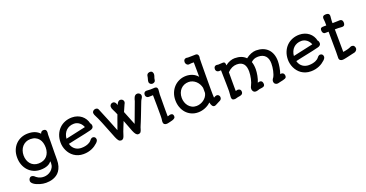

<svg xmlns="http://www.w3.org/2000/svg" viewBox="-41 -1851 5865 3073"><g transform="rotate(-20 2891.0 -314.5)"><path d="M118.2 124.5Q118.2 113.3 121.8 102.1Q125.5 90.8 132.1 82Q138.7 73.2 148.2 67.6Q157.7 62 168.9 62Q177.2 62 189.2 65.4Q201.2 68.8 209 75.2Q221.2 86.4 235.1 97.7Q249 108.9 266.6 117.7Q284.2 126.5 306.4 132.1Q328.6 137.7 358.4 137.7Q387.7 137.7 419.2 127Q450.7 116.2 476.8 95.2Q502.9 74.2 519.8 43Q536.6 11.7 536.6 -29.3Q536.6 -36.1 536.1 -44.2Q535.6 -52.2 535.6 -60.1Q522.9 -44.4 505.9 -30.8Q488.8 -17.1 465.8 -7.1Q442.9 2.9 412.8 8.5Q382.8 14.2 344.2 14.2Q281.2 14.2 228.5 -9Q175.8 -32.2 137.7 -73.5Q99.6 -114.7 78.1 -170.9Q56.6 -227.1 56.2 -293Q55.2 -363.3 77.4 -420.2Q99.6 -477.1 139.2 -517.3Q178.7 -557.6 232.4 -579.6Q286.1 -601.6 349.1 -601.6Q416 -601.6 464.8 -582Q513.7 -562.5 547.9 -524.9Q550.3 -532.7 554.2 -540.3Q558.1 -547.9 564.2 -553.7Q570.3 -559.6 578.4 -563.2Q586.4 -566.9 597.7 -566.9Q614.3 -566.9 624.8 -562.7Q635.3 -558.6 641.1 -551.3Q647 -543.9 649.2 -533.9Q651.4 -523.9 651.4 -512.2Q651.4 -501.5 649.4 -491Q647.5 -480.5 647.5 -468.3Q647.5 -413.1 647.2 -363Q647 -313 646 -263.7Q645 -214.8 644.5 -160.2Q644 -105.5 644 -50.3Q644 13.7 629.9 59.8Q615.7 106 592.5 138.4Q569.3 170.9 539.3 190.9Q509.3 210.9 477.3 222.2Q445.3 233.4 413.6 237.3Q381.8 241.2 355.5 241.2Q331.1 241.2 304.2 237.1Q277.3 232.9 251 225.1Q224.6 217.3 200.4 206.5Q176.3 195.8 158 182.9Q139.6 169.9 128.9 155Q118.2 140.1 118.2 124.5ZM165 -293Q165 -249.5 178 -212.4Q190.9 -175.3 214.6 -148.2Q238.3 -121.1 272 -106Q305.7 -90.8 347.7 -90.8Q395 -90.8 431.2 -106Q467.3 -121.1 491.7 -148.2Q516.1 -175.3 528.8 -212.4Q541.5 -249.5 541.5 -293Q541.5 -335.4 530.8 -373.8Q520 -412.1 497.3 -440.7Q474.6 -469.2 439.2 -486.1Q403.8 -502.9 355 -502.9Q311.5 -502.9 276.6 -486.6Q241.7 -470.2 216.8 -441.9Q191.9 -413.6 178.5 -375.2Q165 -336.9 165 -293Z M910.2 -220.2Q919.4 -183.6 937.7 -158.9Q956.1 -134.3 979 -119.1Q1002 -104 1027.6 -97.4Q1053.2 -90.8 1077.6 -90.8Q1115.7 -90.8 1145.5 -97.4Q1175.3 -104 1196.5 -113.5Q1217.8 -123 1231 -133.3Q1244.1 -143.6 1249.5 -151.4Q1254.4 -158.7 1260.5 -165.3Q1266.6 -171.9 1273.7 -177Q1280.8 -182.1 1287.8 -185.1Q1294.9 -188 1301.3 -188Q1325.7 -188 1339.1 -173.6Q1352.5 -159.2 1352.5 -134.8Q1352.5 -125.5 1345.7 -111.3Q1338.9 -97.2 1320.3 -80.1Q1299.8 -61 1274.7 -43.9Q1249.5 -26.9 1219.2 -13.9Q1189 -1 1153.6 6.6Q1118.2 14.2 1077.1 14.2Q1028.8 14.2 988.8 1.2Q948.7 -11.7 917 -33.9Q885.3 -56.2 861.8 -85.4Q838.4 -114.7 822.8 -147.9Q807.1 -181.2 799.3 -216.3Q791.5 -251.5 791.5 -284.7Q791.5 -356.9 814.9 -415.3Q838.4 -473.6 879.4 -515.1Q920.4 -556.6 976.6 -579.1Q1032.7 -601.6 1098.1 -601.6Q1145 -601.6 1186 -587.6Q1227.1 -573.7 1259 -548.6Q1291 -523.4 1312.7 -488.5Q1334.5 -453.6 1343.3 -411.6Q1353 -403.3 1357.7 -389.9Q1362.3 -376.5 1362.3 -363.3Q1362.3 -341.3 1347.4 -327.4Q1332.5 -313.5 1310.1 -308.1Q1260.7 -295.4 1211.4 -284.7Q1162.1 -273.9 1112.3 -263.7Q1062.5 -253.4 1012 -242.7Q961.4 -231.9 910.2 -220.2ZM901.9 -310.5Q984.9 -330.1 1069.8 -347.2Q1154.8 -364.3 1242.7 -385.3Q1234.4 -407.7 1220.2 -428Q1206.1 -448.2 1187 -463.4Q1168 -478.5 1144.8 -487.3Q1121.6 -496.1 1094.7 -496.1Q1053.2 -496.1 1019.3 -482.7Q985.4 -469.2 960.4 -445.1Q935.5 -420.9 920.4 -386.5Q905.3 -352.1 901.9 -310.5Z M1639.6 -67.4Q1568.8 -248.5 1525.9 -352.8Q1482.9 -457 1464.8 -489.3V-488.8Q1456.5 -502.9 1450.2 -520.3Q1443.8 -537.6 1443.8 -548.3Q1443.8 -561.5 1449.2 -571.5Q1454.6 -581.5 1463.1 -588.1Q1471.7 -594.7 1481.9 -598.1Q1492.2 -601.6 1502 -601.6Q1515.6 -601.6 1524.2 -598.1Q1532.7 -594.7 1538.3 -588.4Q1543.9 -582 1547.9 -573Q1551.8 -564 1556.2 -552.2Q1597.7 -457.5 1635.3 -360.6Q1672.9 -263.7 1714.8 -160.6Q1725.1 -187.5 1734.4 -213.9Q1743.7 -240.2 1754.4 -269.5Q1766.6 -303.2 1777.8 -335.2Q1789.1 -367.2 1801.3 -398.4Q1791.5 -421.9 1781.2 -445.1Q1771 -468.3 1758.8 -491.2Q1750.5 -505.9 1746.3 -520.3Q1742.2 -534.7 1742.2 -545.9Q1742.2 -559.1 1746.6 -569.3Q1751 -579.6 1758.5 -586.9Q1766.1 -594.2 1775.6 -597.9Q1785.2 -601.6 1795.4 -601.6Q1809.1 -601.6 1818.4 -596.9Q1827.6 -592.3 1834 -584.7Q1840.3 -577.1 1844.7 -567.4Q1849.1 -557.6 1853 -547.4Q1854 -544.4 1854.7 -542.5Q1855.5 -540.5 1856.9 -537.1L1859.4 -543.9Q1863.8 -554.2 1869.1 -564.7Q1874.5 -575.2 1882.1 -583.3Q1889.6 -591.3 1899.4 -596.4Q1909.2 -601.6 1922.4 -601.6Q1932.1 -601.6 1941.7 -598.1Q1951.2 -594.7 1959 -587.9Q1966.8 -581.1 1971.4 -571.3Q1976.1 -561.5 1976.1 -549.3Q1976.1 -536.6 1971.4 -526.4Q1966.8 -516.1 1961.4 -506.8L1913.1 -397L2007.8 -160.6L2135.3 -502.9Q2138.7 -517.6 2143.6 -534.7Q2148.4 -551.8 2156.7 -566.7Q2165 -581.5 2178 -591.6Q2190.9 -601.6 2210.4 -601.6Q2223.6 -601.6 2234.4 -596.9Q2245.1 -592.3 2252.9 -585Q2260.7 -577.6 2264.9 -568.1Q2269 -558.6 2269 -549.3Q2269 -538.1 2265.6 -529.1Q2262.2 -520 2257.6 -511.5Q2252.9 -502.9 2247.3 -494.9Q2241.7 -486.8 2237.3 -477.5Q2234.4 -471.7 2229.2 -458.5Q2224.1 -445.3 2216.8 -426.8Q2209.5 -408.2 2200.9 -385.7Q2192.4 -363.3 2183.1 -339.4Q2171.9 -309.6 2159.4 -277.8Q2147 -246.1 2134.8 -214.8Q2122.6 -183.6 2110.6 -154.5Q2098.6 -125.5 2088.4 -101.6Q2081.5 -86.4 2077.6 -74.5Q2073.7 -62.5 2070.8 -51.3Q2065.9 -36.1 2061.5 -24.2Q2057.1 -12.2 2050.5 -3.7Q2043.9 4.9 2033.4 9.5Q2022.9 14.2 2006.3 14.2Q1985.8 14.2 1968.3 -6.8Q1950.7 -27.8 1933.1 -70.3Q1914.1 -118.2 1896.5 -166.5Q1878.9 -214.8 1858.4 -265.1Q1837.9 -212.4 1816.2 -160.6Q1794.4 -108.9 1777.3 -51.8Q1772.9 -38.6 1768.3 -26.6Q1763.7 -14.6 1756.6 -5.6Q1749.5 3.4 1739.5 8.8Q1729.5 14.2 1714.8 14.2Q1703.1 14.2 1693.4 9.8Q1683.6 5.4 1674.8 -4.6Q1666 -14.6 1657.5 -30Q1648.9 -45.4 1639.6 -67.4Z M2520 -672.9Q2508.3 -667.5 2495.6 -667.7Q2482.9 -668 2472.4 -673.1Q2461.9 -678.2 2454.1 -688Q2446.3 -697.8 2444.3 -711.4Q2442.9 -720.7 2445.1 -732.7Q2447.3 -744.6 2450.9 -757.1Q2454.6 -769.5 2457.8 -781.5Q2460.9 -793.5 2461.9 -803.2Q2463.4 -825.2 2475.1 -839.8Q2486.8 -854.5 2510.3 -857.9Q2527.3 -860.8 2542.5 -856Q2557.6 -851.1 2564.9 -834.5Q2567.4 -829.1 2569.1 -822Q2570.8 -814.9 2571.8 -809.6Q2572.3 -804.7 2571.5 -797.4Q2570.8 -790 2568.8 -782Q2566.9 -773.9 2564.2 -765.9Q2561.5 -757.8 2559.1 -752Q2555.2 -743.7 2554 -734.1Q2552.7 -724.6 2551.3 -716.8Q2549.8 -709 2548.3 -702.6Q2546.9 -696.3 2543.7 -690.9Q2540.5 -685.5 2534.9 -681.2Q2529.3 -676.8 2520 -672.9ZM2436.5 -36.6Q2436.5 -48.8 2437.7 -57.1Q2439 -65.4 2440.2 -75.4Q2441.4 -85.4 2442.6 -99.1Q2443.8 -112.8 2443.8 -136.2Q2443.8 -223.6 2443.4 -309.8Q2442.9 -396 2440.9 -492.2Q2433.6 -491.7 2424.3 -491.2Q2415 -490.7 2405 -490.5Q2395 -490.2 2385.7 -490Q2376.5 -489.7 2369.1 -489.7Q2360.4 -489.7 2351.3 -492.4Q2342.3 -495.1 2335 -501.5Q2327.6 -507.8 2322.8 -517.8Q2317.9 -527.8 2317.9 -542.5Q2317.9 -568.4 2331.8 -581.8Q2345.7 -595.2 2364.7 -595.2Q2383.3 -595.2 2401.6 -593.5Q2419.9 -591.8 2437.5 -591.8Q2455.6 -591.8 2473.6 -593.5Q2491.7 -595.2 2507.8 -595.2Q2532.7 -595.2 2543.5 -582Q2554.2 -568.8 2554.2 -545.4Q2554.2 -525.4 2550.8 -506.1Q2547.4 -486.8 2547.4 -464.8Q2547.4 -420.9 2546.9 -376.5Q2546.4 -332 2546.1 -286.1Q2545.9 -240.2 2545.7 -192.4Q2545.4 -144.5 2546.4 -93.8Q2554.2 -94.2 2560.5 -96.2Q2566.9 -98.1 2572.8 -100.3Q2578.6 -102.5 2585.2 -104.2Q2591.8 -106 2600.1 -106Q2612.8 -106 2620.8 -103Q2628.9 -100.1 2633.8 -95Q2638.7 -89.8 2641.1 -82.3Q2643.6 -74.7 2645.5 -65.9Q2648.9 -43 2634.3 -29.3Q2619.6 -15.6 2594.2 -7.8Q2579.6 -3.9 2564.2 0Q2548.8 3.9 2535.2 7.1Q2521.5 10.3 2510.3 12.2Q2499 14.2 2492.7 14.2Q2463.9 14.2 2450.2 0.7Q2436.5 -12.7 2436.5 -36.6Z M2749.5 -293Q2749.5 -359.4 2771.7 -415.8Q2793.9 -472.2 2833.3 -513.4Q2872.6 -554.7 2926.3 -578.1Q2980 -601.6 3043 -601.6Q3071.3 -601.6 3099.1 -595.9Q3127 -590.3 3152.1 -579.3Q3177.2 -568.4 3198.7 -552.2Q3220.2 -536.1 3236.3 -515.1Q3236.3 -527.8 3236.3 -551.3Q3236.3 -574.7 3236.1 -606.9Q3235.8 -639.2 3235.4 -678.7Q3234.9 -718.3 3234.4 -762.7H3192.9Q3181.6 -762.7 3170.9 -760.3Q3160.2 -757.8 3147.9 -757.8Q3139.2 -757.8 3130.1 -762Q3121.1 -766.1 3114 -773.7Q3106.9 -781.2 3102.3 -792.2Q3097.7 -803.2 3097.7 -817.4Q3097.7 -842.8 3110.8 -856.4Q3124 -870.1 3144 -870.1Q3148.9 -870.1 3155.8 -869.9Q3162.6 -869.6 3171.4 -867.2Q3203.6 -866.7 3236.3 -867.9Q3269 -869.1 3306.6 -869.6Q3327.1 -869.6 3338.9 -855.5Q3350.6 -841.3 3350.6 -817.9Q3350.6 -801.3 3346.2 -792Q3345.2 -760.3 3344.7 -713.6Q3344.2 -667 3343.8 -614.3Q3343.3 -561.5 3343 -506.8Q3342.8 -452.1 3342.5 -404.5Q3342.3 -356.9 3342.3 -320.3Q3342.3 -283.7 3342.3 -267.1Q3342.3 -219.2 3343 -180.9Q3343.8 -142.6 3345.7 -120.6L3354.5 -126Q3364.7 -131.8 3374.3 -136.2Q3383.8 -140.6 3395 -141.6Q3403.3 -142.6 3412.1 -139.9Q3420.9 -137.2 3428.2 -131.1Q3435.5 -125 3440.4 -114.7Q3445.3 -104.5 3445.3 -89.8Q3445.3 -69.3 3434.3 -56.9Q3423.3 -44.4 3411.6 -39.6Q3399.9 -34.2 3389.2 -28.6Q3378.4 -22.9 3367.2 -17.1Q3350.6 -8.3 3335.2 -0.5Q3319.8 7.3 3308.1 7.3Q3284.7 7.3 3270.3 -14.9Q3255.9 -37.1 3248.5 -74.2Q3229 -54.2 3204.1 -38.1Q3179.2 -22 3150.9 -10.3Q3122.6 1.5 3091.6 7.8Q3060.5 14.2 3029.3 14.2Q2965.8 14.2 2914.3 -9.8Q2862.8 -33.7 2826.2 -75.2Q2789.6 -116.7 2769.5 -172.6Q2749.5 -228.5 2749.5 -293ZM2858.4 -293Q2858.4 -254.4 2870.6 -218Q2882.8 -181.6 2906 -153.3Q2929.2 -125 2962.4 -107.9Q2995.6 -90.8 3037.6 -90.8Q3069.8 -90.8 3102.1 -101.3Q3134.3 -111.8 3161.4 -131.1Q3188.5 -150.4 3208.5 -178Q3228.5 -205.6 3235.8 -240.2Q3235.8 -260.3 3235.8 -272.9Q3235.8 -285.6 3235.6 -294.7Q3235.4 -303.7 3235.4 -311.3Q3235.4 -318.8 3235.4 -328.6Q3227.5 -363.8 3210.2 -394.3Q3192.9 -424.8 3168 -447.3Q3143.1 -469.7 3112.1 -482.7Q3081.1 -495.6 3046.4 -495.6Q3005.9 -495.6 2971.4 -481Q2937 -466.3 2911.9 -439.7Q2886.7 -413.1 2872.6 -375.7Q2858.4 -338.4 2858.4 -293Z M3599.6 -35.6Q3599.6 -60.5 3603.3 -84.5Q3606.9 -108.4 3606.9 -135.3Q3606.9 -155.3 3606.7 -174.8Q3606.4 -194.3 3606.2 -216.3Q3606 -238.3 3605.5 -264.4Q3605 -290.5 3604.2 -323.7Q3603.5 -356.9 3602.5 -398.9Q3601.6 -440.9 3600.6 -495.1Q3594.2 -494.1 3586.2 -493.4Q3578.1 -492.7 3565.9 -492.7Q3557.1 -492.7 3547.9 -495.6Q3538.6 -498.5 3531.2 -504.6Q3523.9 -510.7 3519 -520.8Q3514.2 -530.8 3514.2 -545.4Q3514.2 -571.8 3527.8 -585.2Q3541.5 -598.6 3561 -598.6Q3568.8 -598.6 3576.2 -596.7Q3583.5 -594.7 3591.8 -594.7Q3611.3 -594.7 3630.6 -596.7Q3649.9 -598.6 3671.4 -598.6Q3692.4 -598.6 3700.4 -585.4Q3708.5 -572.3 3708.5 -548.3V-538.6Q3747.1 -570.8 3790 -586.2Q3833 -601.6 3870.1 -601.6Q3931.2 -601.6 3978.5 -584Q4025.9 -566.4 4059.1 -531.7Q4079.6 -548.3 4102.1 -561.5Q4124.5 -574.7 4147.2 -583.5Q4169.9 -592.3 4191.9 -596.9Q4213.9 -601.6 4233.9 -601.6Q4295.4 -601.6 4345.7 -583.3Q4396 -564.9 4431.9 -529.3Q4467.8 -493.7 4487.3 -441.7Q4506.8 -389.6 4506.8 -321.8Q4506.8 -300.3 4504.2 -273.2Q4501.5 -246.1 4496.6 -217.5Q4491.7 -189 4484.9 -161.4Q4478 -133.8 4470.2 -111.8Q4476.6 -113.8 4480.5 -114.3Q4484.4 -114.7 4487.3 -114.7Q4504.4 -114.7 4514.6 -108.4Q4524.9 -102.1 4530.5 -93.3Q4536.1 -84.5 4537.8 -75Q4539.6 -65.4 4539.6 -59.1Q4539.6 -43.9 4534.2 -34.4Q4528.8 -24.9 4515.4 -18.3Q4502 -11.7 4479.2 -6.3Q4456.5 -1 4421.9 6.3Q4406.7 10.3 4397.2 12.7Q4387.7 15.1 4379.9 15.1Q4364.3 15.1 4353 10.5Q4341.8 5.9 4334.7 -1.7Q4327.6 -9.3 4324.2 -19.8Q4320.8 -30.3 4320.8 -42Q4320.8 -54.7 4327.6 -70.6Q4334.5 -86.4 4345.7 -99.1Q4356.9 -117.7 4366.2 -144.3Q4375.5 -170.9 4382.1 -201.2Q4388.7 -231.4 4392.1 -262.7Q4395.5 -293.9 4395.5 -321.8Q4395.5 -360.8 4386 -393.1Q4376.5 -425.3 4356.2 -448.2Q4335.9 -471.2 4304.9 -483.9Q4273.9 -496.6 4231.4 -496.6Q4210 -496.6 4193.1 -493.4Q4176.3 -490.2 4161.9 -484.4Q4147.5 -478.5 4134.8 -469.7Q4122.1 -460.9 4109.4 -449.2Q4129.4 -394.5 4129.4 -321.8Q4129.4 -299.8 4126.5 -272Q4123.5 -244.1 4118.2 -214.8Q4112.8 -185.5 4104.5 -157.2Q4096.2 -128.9 4085.9 -105.5Q4093.8 -106.9 4102.1 -110.1Q4110.4 -113.3 4120.1 -113.3Q4136.2 -113.3 4146.2 -106.9Q4156.2 -100.6 4161.4 -91.6Q4166.5 -82.5 4168.2 -72Q4169.9 -61.5 4169.9 -53.2Q4169.9 -37.6 4163.8 -28.6Q4157.7 -19.5 4147.9 -14.4Q4138.2 -9.3 4125.5 -7.1Q4112.8 -4.9 4099.6 -3.4Q4086.4 -2 4074 0.2Q4061.5 2.4 4051.8 7.3Q4050.3 8.3 4044.9 9.5Q4039.6 10.7 4033.4 12Q4027.3 13.2 4021.2 14.2Q4015.1 15.1 4011.7 15.1Q3995.6 15.1 3984.4 9.3Q3973.1 3.4 3966.1 -5.9Q3959 -15.1 3955.8 -26.4Q3952.6 -37.6 3952.6 -48.3Q3952.6 -61 3956.5 -74Q3960.4 -86.9 3967.3 -98.1Q3978 -117.7 3987.3 -144.8Q3996.6 -171.9 4003.2 -201.9Q4009.8 -231.9 4013.7 -262.9Q4017.6 -293.9 4017.6 -321.8Q4017.6 -360.8 4010 -393.1Q4002.4 -425.3 3984.9 -448.2Q3967.3 -471.2 3938.7 -483.9Q3910.2 -496.6 3868.2 -496.6Q3826.7 -496.6 3786.9 -478.8Q3747.1 -460.9 3708.5 -421.9Q3708.5 -399.9 3708.3 -367.4Q3708 -335 3708 -298.8Q3708 -262.7 3708 -227.1Q3708 -191.4 3708.3 -163.1Q3708.5 -134.8 3708.7 -117.4Q3709 -100.1 3709.5 -101.6Q3718.3 -104 3723.9 -105.7Q3729.5 -107.4 3733.2 -108.4Q3736.8 -109.4 3738.8 -109.6Q3740.7 -109.9 3743.2 -109.9Q3769.5 -109.9 3783.2 -96.9Q3796.9 -84 3796.9 -59.1Q3796.9 -40.5 3789.6 -29.8Q3782.2 -19 3771 -12.7Q3759.8 -6.3 3745.6 -3.7Q3731.4 -1 3718.3 0.5Q3710 1.5 3701.2 3.9Q3692.4 6.3 3683.6 8.8Q3674.8 11.2 3666 13.2Q3657.2 15.1 3649.9 15.1Q3621.1 15.1 3610.4 1.7Q3599.6 -11.7 3599.6 -35.6Z M4783.2 -220.2Q4792.5 -183.6 4810.8 -158.9Q4829.1 -134.3 4852.1 -119.1Q4875 -104 4900.6 -97.4Q4926.3 -90.8 4950.7 -90.8Q4988.8 -90.8 5018.6 -97.4Q5048.3 -104 5069.6 -113.5Q5090.8 -123 5104 -133.3Q5117.2 -143.6 5122.6 -151.4Q5127.4 -158.7 5133.5 -165.3Q5139.6 -171.9 5146.7 -177Q5153.8 -182.1 5160.9 -185.1Q5168 -188 5174.3 -188Q5198.7 -188 5212.2 -173.6Q5225.6 -159.2 5225.6 -134.8Q5225.6 -125.5 5218.8 -111.3Q5211.9 -97.2 5193.4 -80.1Q5172.9 -61 5147.7 -43.9Q5122.6 -26.9 5092.3 -13.9Q5062 -1 5026.6 6.6Q4991.2 14.2 4950.2 14.2Q4901.9 14.2 4861.8 1.2Q4821.8 -11.7 4790 -33.9Q4758.3 -56.2 4734.9 -85.4Q4711.4 -114.7 4695.8 -147.9Q4680.2 -181.2 4672.4 -216.3Q4664.6 -251.5 4664.6 -284.7Q4664.6 -356.9 4688 -415.3Q4711.4 -473.6 4752.4 -515.1Q4793.5 -556.6 4849.6 -579.1Q4905.8 -601.6 4971.2 -601.6Q5018.1 -601.6 5059.1 -587.6Q5100.1 -573.7 5132.1 -548.6Q5164.1 -523.4 5185.8 -488.5Q5207.5 -453.6 5216.3 -411.6Q5226.1 -403.3 5230.7 -389.9Q5235.4 -376.5 5235.4 -363.3Q5235.4 -341.3 5220.5 -327.4Q5205.6 -313.5 5183.1 -308.1Q5133.8 -295.4 5084.5 -284.7Q5035.2 -273.9 4985.4 -263.7Q4935.5 -253.4 4885 -242.7Q4834.5 -231.9 4783.2 -220.2ZM4774.9 -310.5Q4857.9 -330.1 4942.9 -347.2Q5027.8 -364.3 5115.7 -385.3Q5107.4 -407.7 5093.3 -428Q5079.1 -448.2 5060.1 -463.4Q5041 -478.5 5017.8 -487.3Q4994.6 -496.1 4967.8 -496.1Q4926.3 -496.1 4892.3 -482.7Q4858.4 -469.2 4833.5 -445.1Q4808.6 -420.9 4793.5 -386.5Q4778.3 -352.1 4774.9 -310.5Z M5432.6 -141.6 5429.7 -485.8 5370.6 -485.4Q5359.4 -485.4 5351.1 -490Q5342.8 -494.6 5337.2 -502.7Q5331.5 -510.7 5328.6 -521Q5325.7 -531.2 5325.7 -542.5Q5325.7 -561.5 5330.3 -571.5Q5335 -581.5 5343.8 -586.2Q5352.5 -590.8 5365.2 -591.6Q5377.9 -592.3 5394.5 -592.3H5429.2V-610.4Q5429.2 -628.4 5429 -639.6Q5428.7 -650.9 5428.7 -654.8Q5428.7 -668.9 5426 -683.1Q5423.3 -697.3 5423.3 -711.9Q5423.3 -724.1 5426.3 -733.4Q5429.2 -742.7 5436.3 -749.3Q5443.4 -755.9 5455.1 -759.3Q5466.8 -762.7 5483.9 -762.7Q5495.6 -762.7 5506.1 -760.7Q5516.6 -758.8 5524.7 -753.2Q5532.7 -747.6 5537.6 -737.8Q5542.5 -728 5542.5 -712.4Q5542.5 -691.4 5538.8 -670.9Q5535.2 -650.4 5535.6 -628.4V-592.8Q5573.7 -593.8 5595 -594.2Q5616.2 -594.7 5629.4 -595.2Q5631.3 -595.2 5633.1 -595.5Q5634.8 -595.7 5636.2 -595.7Q5642.1 -596.2 5649.4 -596.2Q5656.7 -596.2 5661.1 -596.2Q5670.4 -596.2 5679.2 -593.3Q5688 -590.3 5694.6 -583.5Q5701.2 -576.7 5705.1 -565.9Q5709 -555.2 5709 -540Q5709 -528.3 5707 -518.1Q5705.1 -507.8 5699.7 -500Q5694.3 -492.2 5684.1 -487.5Q5673.8 -482.9 5657.7 -482.9Q5642.6 -482.9 5627.2 -484.6Q5611.8 -486.3 5595.7 -486.8L5536.6 -486.3L5540 -101.1Q5560.1 -104.5 5575.2 -107.4Q5590.3 -110.4 5603.5 -113.3Q5616.7 -116.2 5629.4 -120.1Q5642.1 -124 5657.2 -129.9Q5665.5 -134.3 5676.8 -138.9Q5688 -143.6 5700.2 -143.6Q5724.1 -143.6 5737.8 -127.2Q5751.5 -110.8 5751.5 -84.5Q5751.5 -77.6 5748.3 -69.3Q5745.1 -61 5738.8 -53Q5732.4 -44.9 5722.4 -38.3Q5712.4 -31.7 5698.7 -28.8Q5684.1 -25.9 5665 -21.5Q5646 -17.1 5625 -12.2Q5604 -7.3 5583 -2.4Q5562 2.4 5543.5 6.1Q5524.9 9.8 5510.7 12.2Q5496.6 14.6 5489.3 14.2Q5480.5 14.2 5470 12Q5459.5 9.8 5450.7 4.2Q5441.9 -1.5 5436.3 -11.5Q5430.7 -21.5 5430.7 -37.1Z"/></g></svg>

Font: Autour One
Style: Regular
Weight: 400
Version: Version 1.007; ttfautohint (v0.92) -l 24 -r 24 -G 200 -x 7 -